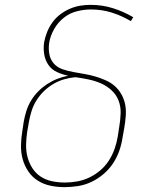

<svg xmlns="http://www.w3.org/2000/svg" viewBox="-20 -763 640 791"><path d="M246 8Q216 8 187.5 2Q159 -4 135.5 -19Q112 -34 96.5 -57Q81 -80 73.5 -107Q66 -134 66.5 -164Q67 -194 72 -223L78 -263Q82 -285 89 -307Q96 -329 108.5 -349.5Q121 -370 138 -387Q155 -404 175 -417Q195 -430 217 -438.5Q239 -447 261 -451Q237 -456 215 -466Q193 -476 179.5 -495.5Q166 -515 162 -540Q158 -565 162 -590Q166 -611 174.5 -632Q183 -653 196.5 -671.5Q210 -690 228.5 -704Q247 -718 268 -727Q289 -736 310.5 -739.5Q332 -743 353 -743Q402 -743 446 -729Q490 -715 529 -692L519 -676Q482 -698 441 -711Q400 -724 354 -724Q326 -724 296.5 -716.5Q267 -709 243 -690Q219 -671 203.5 -644Q188 -617 183 -589Q179 -565 183 -541.5Q187 -518 201.5 -501.5Q216 -485 238.5 -477.5Q261 -470 283.5 -466Q306 -462 329 -458Q352 -454 374 -447.5Q396 -441 417 -431.5Q438 -422 454 -407.5Q470 -393 481 -373Q492 -353 496 -330.5Q500 -308 498 -284Q496 -260 492 -236L485 -197Q481 -169 471.5 -142Q462 -115 446 -90.5Q430 -66 406.5 -46Q383 -26 356.5 -13.5Q330 -1 301.5 3.5Q273 8 246 8ZM247 -11Q272 -11 297.5 -15.5Q323 -20 347.5 -31.5Q372 -43 393 -61Q414 -79 428.5 -101.5Q443 -124 452 -149.5Q461 -175 465 -200L471 -239Q476 -267 477 -295.5Q478 -324 468.5 -348.5Q459 -373 439.5 -391Q420 -409 396 -419.5Q372 -430 345.5 -435.5Q319 -441 291 -445Q268 -443 245 -436.5Q222 -430 200.5 -417.5Q179 -405 161 -387.5Q143 -370 130 -349Q117 -328 110 -305.5Q103 -283 99 -260L92 -220Q88 -194 87.5 -167Q87 -140 93.5 -115.5Q100 -91 113.5 -70Q127 -49 147.5 -35.5Q168 -22 194 -16.5Q220 -11 247 -11Z"/></svg>

Font: Iosevka Thin Extended
Style: Italic
Weight: 100
Width: 7
Italic angle: -9°
Monospace: yes
Designer: Belleve Invis
Foundry: Belleve Invis
Version: Version 32.5.0; ttfautohint (v1.8.4)